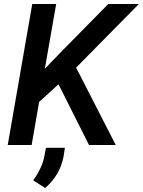

<svg xmlns="http://www.w3.org/2000/svg" viewBox="-20 -731 720 968"><path d="M274.9 -306.2 177.2 -216.8 139.6 0H19L142.6 -710.9H263.2L206.1 -384.3L280.8 -461.9L525.9 -710.9H680.2L363.8 -390.1L563.5 0H428.7ZM207.5 216.8 147.5 178.2Q193.8 113.3 204.1 54.7L211.4 14.2H307.1L300.8 56.2Q283.2 152.3 207.5 216.8Z"/></svg>

Font: Roboto Medium
Style: Italic
Weight: 500
Italic angle: -12°
Designer: Google
Version: Version 2.134; 2016